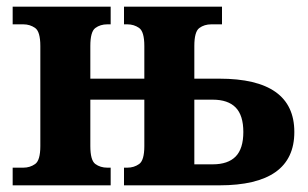

<svg xmlns="http://www.w3.org/2000/svg" viewBox="-20 -556 923 576"><path d="M18 0V-53H50Q70 -53 85.5 -64Q101 -75 101 -118V-418Q101 -461 85.5 -472Q70 -483 50 -483H18V-536H312V-483H302Q281 -483 266 -472Q251 -461 251 -418V-320H413V-418Q413 -461 397.5 -472Q382 -483 362 -483H352V-536H646V-483H614Q593 -483 578 -472Q563 -461 563 -418V-320H638Q863 -320 863 -160Q863 0 638 0H352V-53H362Q382 -53 397.5 -64Q413 -75 413 -118V-257H251V-118Q251 -75 266 -64Q281 -53 302 -53H312V0ZM563 -63H618Q664 -63 687 -86.5Q710 -110 710 -160Q710 -210 687 -233.5Q664 -257 618 -257H563Z"/></svg>

Font: Noto Serif
Style: Bold
Weight: 700
Designer: Monotype Design Team
Foundry: Monotype Imaging Inc.
Version: Version 2.014